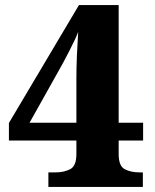

<svg xmlns="http://www.w3.org/2000/svg" viewBox="-20 -734 607 754"><path d="M170 0V-57H198Q231 -57 255.5 -69.5Q280 -82 280 -129V-182H15V-251L290 -714H446V-252H542V-182H446V-129Q446 -82 470 -69.5Q494 -57 528 -57H541V0ZM96 -252H280V-423Q280 -467 282 -515Q284 -563 287 -609Q283 -597 273 -576Q263 -555 251.5 -532.5Q240 -510 230 -491.5Q220 -473 216 -466Z"/></svg>

Font: Noto Serif Devanagari ExtraBold
Style: Regular
Weight: 800
Designer: Universal Thirst, Indian Type Foundry and the Monotype Design Team
Foundry: Monotype Imaging Inc.
Version: Version 2.004; ttfautohint (v1.8.4.7-5d5b)